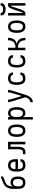

<svg xmlns="http://www.w3.org/2000/svg" viewBox="2480 -3301 1056 6056"><g transform="rotate(-90 3008.0 -273.0)"><path d="M78.1 -234.4V-390.6Q78.1 -625 273.4 -703.1L468.8 -781.2V-703.1L273.4 -625Q156.2 -578.1 156.2 -390.6Q195.3 -468.8 273.4 -468.8Q468.8 -468.8 468.8 -234.4Q468.8 0 273.4 0Q78.1 0 78.1 -234.4ZM156.2 -234.4Q156.2 -78.1 273.4 -78.1Q390.6 -78.1 390.6 -234.4Q390.6 -390.6 273.4 -390.6Q156.2 -390.6 156.2 -234.4Z M625 -234.4V-312.5Q625 -546.9 820.3 -546.9Q1015.6 -546.9 1015.6 -312.5V-234.4H703.1Q703.1 -78.1 820.3 -78.1Q937.5 -78.1 937.5 -156.2H1015.6Q1015.6 0 820.3 0Q625 0 625 -234.4ZM703.1 -312.5H937.5Q937.5 -468.8 820.3 -468.8Q703.1 -468.8 703.1 -312.5Z M1171.9 0V-78.1H1250Q1328.1 -78.1 1328.1 -234.4V-546.9H1562.5V0H1484.4V-468.8H1406.2V-234.4Q1406.2 0 1250 0Z M1718.8 -273.4Q1718.8 -546.9 1914.1 -546.9Q2109.4 -546.9 2109.4 -273.4Q2109.4 0 1914.1 0Q1718.8 0 1718.8 -273.4ZM1796.9 -273.4Q1796.9 -78.1 1914.1 -78.1Q2031.2 -78.1 2031.2 -273.4Q2031.2 -468.8 1914.1 -468.8Q1796.9 -468.8 1796.9 -273.4Z M2265.6 234.4V-546.9H2343.8V-468.8Q2382.8 -546.9 2460.9 -546.9Q2656.2 -546.9 2656.2 -273.4Q2656.2 0 2460.9 0Q2382.8 0 2343.8 -78.1V234.4ZM2343.8 -273.4Q2343.8 -78.1 2460.9 -78.1Q2578.1 -78.1 2578.1 -273.4Q2578.1 -468.8 2460.9 -468.8Q2343.8 -468.8 2343.8 -273.4Z M2812.5 156.2Q2916.5 156.2 2968.8 0Q2812.5 -468.8 2812.5 -546.9H2890.6Q2890.6 -468.8 3007.8 -117.2Q3125 -468.8 3125 -546.9H3203.1Q3203.1 -468.8 3046.9 0Q2968.8 234.4 2812.5 234.4Z M3359.4 -273.4Q3359.4 -546.9 3554.7 -546.9Q3750 -546.9 3750 -390.6H3671.9Q3671.9 -468.8 3554.7 -468.8Q3437.5 -468.8 3437.5 -273.4Q3437.5 -78.1 3554.7 -78.1Q3671.9 -78.1 3671.9 -156.2H3750Q3750 0 3554.7 0Q3359.4 0 3359.4 -273.4Z M3906.2 -273.4Q3906.2 -546.9 4101.6 -546.9Q4296.9 -546.9 4296.9 -390.6H4218.8Q4218.8 -468.8 4101.6 -468.8Q3984.4 -468.8 3984.4 -273.4Q3984.4 -78.1 4101.6 -78.1Q4218.8 -78.1 4218.8 -156.2H4296.9Q4296.9 0 4101.6 0Q3906.2 0 3906.2 -273.4Z M4453.1 0V-546.9H4531.2V-312.5Q4765.6 -312.5 4765.6 -546.9H4843.8Q4843.8 -312.5 4648.4 -273.4Q4843.8 -234.4 4843.8 0H4765.6Q4765.6 -234.4 4531.2 -234.4V0Z M5000 -273.4Q5000 -546.9 5195.3 -546.9Q5390.6 -546.9 5390.6 -273.4Q5390.6 0 5195.3 0Q5000 0 5000 -273.4ZM5078.1 -273.4Q5078.1 -78.1 5195.3 -78.1Q5312.5 -78.1 5312.5 -273.4Q5312.5 -468.8 5195.3 -468.8Q5078.1 -468.8 5078.1 -273.4Z M5546.9 0V-78.1V-546.9H5625V-78.1Q5649.4 -78.1 5703.1 -273.4Q5781.2 -546.9 5859.4 -546.9H5937.5V-468.8V0H5859.4V-468.8Q5835 -468.8 5781.2 -273.4Q5703.1 0 5625 0ZM5546.9 -781.2H5625Q5625 -703.1 5742.2 -703.1Q5859.4 -703.1 5859.4 -781.2H5937.5Q5937.5 -625 5742.2 -625Q5546.9 -625 5546.9 -781.2Z"/></g></svg>

Font: Luculent
Style: Regular
Weight: 400
Monospace: yes
Designer: Andrew Kensler
Version: Version 1.0.0-845fa02f9341